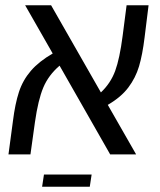

<svg xmlns="http://www.w3.org/2000/svg" viewBox="-20 -583 604 725"><path d="M387 -187 494 0H396L205 -335Q163 -299 143.5 -252.5Q124 -206 112 -122L95 0H12L29 -127Q37 -191 51.5 -235.5Q66 -280 96.5 -315.5Q127 -351 179 -381L75 -563H173L361 -234Q398 -269 415 -315.5Q432 -362 443 -447L458 -563H541L526 -442Q518 -376 505 -332.5Q492 -289 464.5 -252.5Q437 -216 387 -187ZM146 76H326L319 122H139Z"/></svg>

Font: FiraGO Book
Style: Italic
Weight: 350
Italic angle: -8°
Designer: bBox Type GmbH
Foundry: bBox Type GmbH
Version: Version 1.001